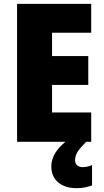

<svg xmlns="http://www.w3.org/2000/svg" viewBox="-20 -734 536 994"><path d="M452.1 0H68.4V-713.9H452.1V-564.5H249.5V-443.8H437V-294.4H249.5V-151.9H452.1ZM368.7 94.7Q368.7 112.3 379.4 121.8Q390.1 131.3 408.2 131.3Q421.4 131.3 434.6 128.2Q447.8 125 456.5 120.6V226.1Q442.4 231 422.6 235.6Q402.8 240.2 376.5 240.2Q316.4 240.2 281 210Q245.6 179.7 245.6 127.9Q245.6 105.5 254.6 81.3Q263.7 57.1 285.9 31.5Q308.1 5.9 347.2 -21L426.3 0Q394 32.2 381.3 52.5Q368.7 72.8 368.7 94.7Z"/></svg>

Font: Open Sans SemiCondensed ExtraBold
Style: Regular
Weight: 800
Width: 4
Designer: Monotype Design Team
Foundry: Monotype Imaging Inc.
Version: Version 3.000